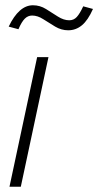

<svg xmlns="http://www.w3.org/2000/svg" viewBox="-20 -709 373 729"><path d="M16 0 121 -492H164L59 0ZM50 -598 13 -608Q52 -689 105 -689Q132 -689 155 -674.5Q178 -660 200 -646Q222 -632 243 -632Q260 -632 271.5 -644.5Q283 -657 296 -685L333 -675Q314 -632 291 -613Q268 -594 239 -594Q213 -594 189.5 -608Q166 -622 144.5 -636Q123 -650 102 -650Q86 -650 74 -638Q62 -626 50 -598Z"/></svg>

Font: Red Hat Display
Style: Italic
Weight: 300
Italic angle: -12°
Designer: Pentagram, MCKL
Foundry: Pentagram, MCKL
Version: Version 1.023